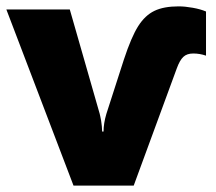

<svg xmlns="http://www.w3.org/2000/svg" viewBox="-20 -583 677 603"><path d="M399.9 0H210.9L0 -553.2H199.2L293 -226.1Q293.5 -223.6 294.9 -217.8Q296.4 -211.9 297.6 -203.9Q298.8 -195.8 299.8 -186.8Q300.8 -177.7 300.8 -169.9H305.2Q305.2 -195.3 314 -225.1L369.1 -396Q392.6 -467.3 414.1 -501Q435.5 -534.7 464.8 -548.8Q494.1 -563 541 -563Q561 -563 585.4 -558.6Q609.9 -554.2 627 -546.9V-408.2Q607.4 -415 586.9 -415Q566.9 -415 555.7 -404.3Q544.4 -393.6 535.2 -368.2Z"/></svg>

Font: Black Ops One [rus by aLiNcE]
Style: Regular
Weight: 400
Designer: James Grieshaber
Foundry: James Grieshaber
Version: Version 1.002;May 25, 2024;FontCreator 13.0.0.2680 64-bit